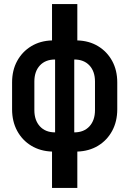

<svg xmlns="http://www.w3.org/2000/svg" viewBox="-20 -750 640 950"><path d="M237.4 180V0Q179.4 -2 134.7 -29Q90.1 -56 64.9 -102.6Q39.8 -149.2 39.8 -209.1V-342.3Q39.8 -402.2 64.9 -448.3Q90.1 -494.4 134.7 -521.4Q179.4 -548.4 237.4 -550V-730H362.6V-550Q421 -548.4 465.5 -521.4Q509.9 -494.4 535.1 -448.3Q560.2 -402.2 560.2 -342.3V-209.1Q560.2 -149.2 535.1 -102.6Q509.9 -56 465.5 -29Q421 -2 362.6 0V180ZM252.6 -95V-455.6Q204.9 -455.6 177.4 -426.2Q150 -396.7 150 -346.5V-204.9Q150 -154.9 177.4 -124.9Q204.9 -95 252.6 -95ZM347.4 -95Q395.1 -95 422.6 -124.9Q450 -154.9 450 -204.9V-346.5Q450 -396.7 422.6 -426.2Q395.1 -455.6 347.4 -455.6Z"/></svg>

Font: Pitagon Sans Mono
Style: Regular
Weight: 400
Monospace: yes
Designer: Travis Tran
Foundry: Pitagon
Version: Version 1.001;gftools[0.9.26]